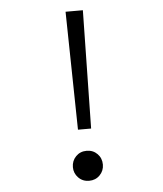

<svg xmlns="http://www.w3.org/2000/svg" viewBox="-53 -773 705 829"><g transform="rotate(-5 300.0 -359.0)"><path d="M271 -215 262 -727H337L328 -215ZM300 9Q272 9 253.5 -10.1Q235 -29.2 235 -55.5Q235 -83 253.5 -102Q272 -121 300 -121Q328 -121 346.5 -102.2Q365 -83.5 365 -55.6Q365 -29 346.5 -10Q328 9 300 9Z"/></g></svg>

Font: Red Hat Mono
Style: Regular
Weight: 300
Monospace: yes
Designer: Pentagram, MCKL
Foundry: Pentagram, MCKL
Version: Version 1.023